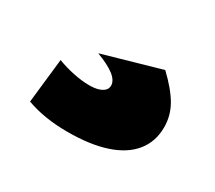

<svg xmlns="http://www.w3.org/2000/svg" viewBox="-66 -168 567 506"><g transform="rotate(30 218.0 85.0)"><path d="M173 220Q102 220 48 200L63 65Q86 74 112.5 79.5Q139 85 161 85Q178 85 189 81.5Q200 78 206 72Q212 66 212 57Q212 42 194.5 28Q177 14 140 0L315 -50Q353 -14 370.5 16.5Q388 47 388 82Q388 126 363 157Q338 188 290 204Q242 220 173 220Z"/></g></svg>

Font: M PLUS 1 Thin Black
Style: Regular
Weight: 900
Version: Version 1.001